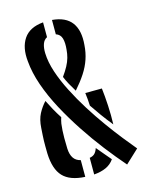

<svg xmlns="http://www.w3.org/2000/svg" viewBox="-121 -889 785 977"><g transform="rotate(-15 272.0 -400.5)"><path d="M427 2Q382.5 -49 335.2 -110Q288 -171 244 -237.8Q200 -304.5 163.2 -373Q126.5 -441.5 103.2 -508.5Q80 -575.5 75 -635.5Q67 -709 97.8 -755Q128.5 -801 201 -807.5V-729.5Q184 -721 177 -700.8Q170 -680.5 171 -652.5Q172.5 -606 190.2 -552.5Q208 -499 236.8 -442.8Q265.5 -386.5 300.2 -331.2Q335 -276 371.2 -225.8Q407.5 -175.5 440.5 -134Q473.5 -92.5 497.5 -64ZM205 7.5Q125.5 3.5 89 -35.5Q52.5 -74.5 49.5 -157.5Q49 -181 49 -196.2Q49 -211.5 49.2 -224.2Q49.5 -237 50.5 -252.5Q51.5 -268 53 -291Q55.5 -334.5 71.2 -364.5Q87 -394.5 109 -418Q121 -393.5 135.2 -367.8Q149.5 -342 165.5 -317.5Q163 -309.5 161 -302.2Q159 -295 157.5 -285.5Q155.5 -267 154.2 -250.2Q153 -233.5 153 -211.5Q153 -189.5 154 -154.5Q155.5 -123.5 167.8 -105Q180 -86.5 205 -80.5ZM252 7.5V-80Q271 -83.5 280.2 -94Q289.5 -104.5 294.5 -120.5Q310.5 -101.5 326.8 -82Q343 -62.5 359 -44Q342.5 -20 316 -7.8Q289.5 4.5 252 7.5ZM412 -213.5Q386.5 -244.5 363 -277Q339.5 -309.5 321.5 -336.5Q321 -355.5 319.2 -371.2Q317.5 -387 315.5 -404.5L403 -405Q408 -363.5 410.8 -312.8Q413.5 -262 412 -213.5ZM272 -428.5Q257.5 -452 246.2 -472.5Q235 -493 227 -513Q245 -538 256.5 -559.5Q268 -581 273.5 -601Q279 -621 280.5 -641.5Q284.5 -678 277.8 -701.2Q271 -724.5 248 -732V-807.5Q319 -801.5 350.2 -759.5Q381.5 -717.5 374.5 -641.5Q372 -602.5 360.2 -567.8Q348.5 -533 326.5 -499.2Q304.5 -465.5 272 -428.5Z"/></g></svg>

Font: Big Shoulders Stencil Display Thin
Style: Bold
Weight: 700
Version: Version 2.001